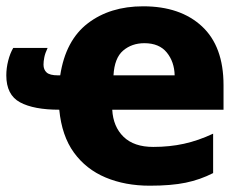

<svg xmlns="http://www.w3.org/2000/svg" viewBox="-27 -579 772 609"><path d="M427 -559Q545 -559 613.5 -495.5Q682 -432 682 -309V-231H329Q332 -177 365 -145Q398 -113 459 -113Q511 -113 556.5 -123Q602 -133 649 -155V-30Q608 -9 562 0.5Q516 10 448 10Q370 10 308 -16Q246 -42 207.5 -95Q169 -148 161 -231Q80 -231 36.5 -254.5Q-7 -278 -7 -340Q-7 -363 -1 -386.5Q5 -410 15 -427H124Q116 -410 113.5 -397Q111 -384 111 -374Q111 -358 121 -349Q131 -340 157 -340H164Q181 -451 251.5 -505Q322 -559 427 -559ZM431 -442Q391 -442 363.5 -418.5Q336 -395 333 -340H527Q526 -383 502 -412.5Q478 -442 431 -442Z"/></svg>

Font: Noto Sans ExtraBold
Style: Regular
Weight: 800
Designer: Monotype Design Team
Foundry: Monotype Imaging Inc.
Version: Version 2.007